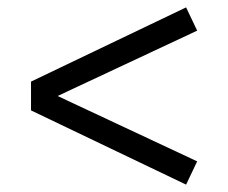

<svg xmlns="http://www.w3.org/2000/svg" viewBox="-20 -595 618 520"><path d="M64 -296V-374L484 -575L514 -512L136 -335L514 -158L484 -95Z"/></svg>

Font: Oxanium ExtraLight
Style: Regular
Weight: 400
Version: Version 2.000